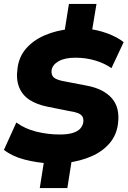

<svg xmlns="http://www.w3.org/2000/svg" viewBox="-21 -840 648 975"><path d="M181 115 205 -37 230 -10Q164 -14 102.5 -30Q41 -46 -1 -79L62 -218Q105 -186 163.5 -171.5Q222 -157 282 -157Q323 -157 348.5 -165Q374 -173 386.5 -187Q399 -201 402 -219Q404 -237 397.5 -248Q391 -259 375 -265.5Q359 -272 331 -276L221 -298Q166 -309 129 -333Q92 -357 76 -397.5Q60 -438 68 -493Q75 -551 111 -593Q147 -635 205.5 -660.5Q264 -686 337 -693L306 -676L329 -820H469L445 -676L421 -694Q474 -689 524 -670.5Q574 -652 607 -626L545 -494Q511 -518 463.5 -532.5Q416 -547 362 -547Q309 -547 277.5 -529.5Q246 -512 241 -484Q238 -458 253.5 -445.5Q269 -433 311 -426L420 -405Q505 -389 547 -341Q589 -293 578 -211Q571 -154 535.5 -112.5Q500 -71 444 -46.5Q388 -22 318 -13L345 -37L321 115Z"/></svg>

Font: Nunito Sans 7pt Black
Style: Italic
Weight: 900
Italic angle: -9°
Version: Version 3.101;gftools[0.9.27]